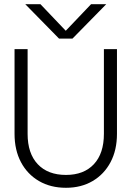

<svg xmlns="http://www.w3.org/2000/svg" viewBox="-20 -883 624 911"><path d="M324 -700H260L100 -863H172L292 -737L412 -863H484ZM49 -650H111V-248Q111 -155 159 -104Q207 -53 293 -53Q378 -53 425.5 -104Q473 -155 473 -248V-650H535V-248Q535 -171 504.5 -113.5Q474 -56 419.5 -24Q365 8 293 8Q220 8 165 -24Q110 -56 79.5 -113.5Q49 -171 49 -248Z"/></svg>

Font: Overused Grotesk Book
Style: Regular
Weight: 350
Version: Version 0.003